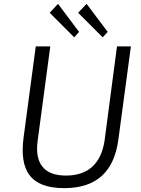

<svg xmlns="http://www.w3.org/2000/svg" viewBox="-20 -963 731 993"><path d="M280 -943 237 -897 364 -770 389 -798ZM428 -943 384 -897 511 -770 537 -798ZM592 -240 657 -723H585L521 -237C503 -115 434 -55 321 -55C209 -55 158 -116 175 -237L240 -723H165L102 -252C79 -79 139 10 312 10C482 10 570 -78 592 -240Z"/></svg>

Font: United Sans Light
Style: Italic
Weight: 300
Italic angle: -8°
Designer: Pablo Impallari, Rodrigo Fuenzalida (Modified by Dan O. Williams)
Version: Version 1.000;PS 001.000;hotconv 1.0.88;makeotf.lib2.5.64775